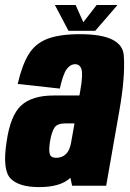

<svg xmlns="http://www.w3.org/2000/svg" viewBox="-34 -739 517 764"><path d="M253 0 246 -31.5Q207.5 5.5 121.5 5.5Q42 5.5 8.5 -28.2Q-25 -62 -8 -173.5Q7 -279.5 50.2 -319.2Q93.5 -359 179.5 -359H282L285.5 -378.5Q296.5 -441 290.5 -462.2Q284.5 -483.5 265 -483.5Q246 -483.5 231.5 -464Q217 -444.5 204 -386.5L36.5 -405Q53.5 -479.5 80 -522.8Q106.5 -566 154.8 -584.5Q203 -603 284.5 -603Q452 -603 458.5 -518.8Q465 -434.5 440.5 -296L388.5 0ZM248.5 -169.5 262.5 -248H226Q194 -248 183 -231.5Q172 -215 165.5 -179.5Q159.5 -143 163.8 -127Q168 -111 189.5 -111Q213 -111 228.5 -126Q243 -140 248.5 -169.5ZM238.5 -616.5 184.5 -719H267L297.5 -650.5L350.5 -719H433.5L345 -616.5Z"/></svg>

Font: Anybody Condensed ExtraBold
Style: Italic
Weight: 800
Width: 3
Italic angle: -10°
Designer: Tyler Finck
Foundry: Etcetera Type Company
Version: Version 1.010; ttfautohint (v1.8.3) -l 8 -r 50 -G 200 -x 14 